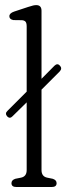

<svg xmlns="http://www.w3.org/2000/svg" viewBox="-20 -750 265 770"><path d="M9 -283Q-1.5 -295 10 -305.5L87 -382.5V-644Q87 -657 82.8 -662.5Q78.5 -668 68.5 -669L33.5 -669.5Q17.5 -672.5 17.5 -685Q17.5 -697 36.5 -703.5L92.5 -722Q106 -726.5 113 -728Q120 -729.5 125.5 -729.5Q146.5 -729.5 146.5 -706.5V-434L198.5 -486.5Q210.5 -498 220.5 -486.5Q230.5 -475.5 219.5 -463.5L146.5 -390.5V-68Q146.5 -42 169.5 -37.5L191.5 -33Q207 -28 207 -15.5Q207 0 187.5 0H45.5Q26 0 26 -15.5Q26 -28 41.5 -33L64 -37.5Q87 -42 87 -68V-339.5L30 -283.5Q19.5 -272.5 9 -283Z"/></svg>

Font: Fraunces 144pt S100 Light
Style: Regular
Weight: 300
Version: Version 1.000; ttfautohint (v1.8.3)